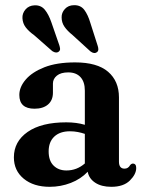

<svg xmlns="http://www.w3.org/2000/svg" viewBox="-20 -709 556 740"><path d="M33.5 -102.5Q33.5 -163.5 86.5 -200.5Q139.5 -237.5 235.5 -237.5Q275 -237.5 307 -228V-359.5Q307 -393.5 290.2 -411.8Q273.5 -430 243 -430Q214.5 -430 199.2 -417.5Q184 -405 184 -387V-351.5Q184 -322.5 165 -306.2Q146 -290 113 -290Q54.5 -290 54.5 -343Q54.5 -373.5 79 -402.2Q103.5 -431 151.2 -449.8Q199 -468.5 269.5 -468.5Q354.5 -468.5 396.5 -432.5Q438.5 -396.5 438.5 -333.5V-86Q438.5 -59 460 -59Q474 -59 481.5 -72.5Q486.5 -78.5 492 -78.5Q505 -78.5 505 -61.5Q505 -37.5 480.5 -13.2Q456 11 409 11Q371 11 347 -4.8Q323 -20.5 318 -47Q291.5 -19 252.8 -4Q214 11 171.5 11Q109.5 11 71.5 -20.2Q33.5 -51.5 33.5 -102.5ZM167.5 -125.5Q167.5 -89.5 186.5 -70.8Q205.5 -52 236 -52Q276 -52 307 -79V-193Q294 -197.5 279.8 -200.2Q265.5 -203 249.5 -203Q211 -203 189.2 -182.5Q167.5 -162 167.5 -125.5ZM328 -621.5 356.5 -532.5Q359 -525 359 -518.8Q359 -512.5 354 -508Q343 -500 328.5 -511L259.5 -574Q239.5 -590 228.5 -606Q217.5 -622 217.5 -642Q217 -660 230.2 -674.5Q243.5 -689 265.5 -689Q291 -689.5 305 -670.8Q319 -652 328 -621.5ZM178 -623 208.5 -535Q211 -527.5 211.5 -521.2Q212 -515 207 -510.5Q197 -502 181.5 -512L112 -573Q90.5 -588.5 79 -603.8Q67.5 -619 66.5 -639Q65.5 -657.5 78.2 -672.5Q91 -687.5 113 -688.5Q138 -689.5 152.8 -671.5Q167.5 -653.5 178 -623Z"/></svg>

Font: Fraunces 72pt Soft SemiBold
Style: Regular
Weight: 600
Version: Version 1.000;[b76b70a41]